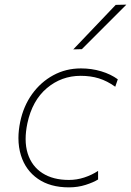

<svg xmlns="http://www.w3.org/2000/svg" viewBox="-20 -799 565 828"><path d="M277 9Q196.5 9 143.5 -27.8Q90.5 -64.5 70.5 -128.5Q59.5 -163.5 59.5 -203.5Q59.5 -236.5 67 -273Q81 -341 118.2 -393Q155.5 -445 209.8 -474.5Q264 -504 329 -504Q375 -504 416.5 -491.5Q458 -479 488 -457L477 -425Q442 -450 406.5 -461Q371 -472 328 -472Q245 -472 182 -418.8Q119 -365.5 98 -267Q90.5 -231 90.5 -199.5Q90.5 -165.5 99.5 -137Q117 -82 162.8 -52.5Q208.5 -23 277 -23Q311 -23 343.2 -33.5Q375.5 -44 403 -62V-25Q383 -12.5 349.5 -1.8Q316 9 277 9ZM296 -586Q343 -635.5 388.5 -683Q433.5 -730 479 -778L525 -779L429 -683L333 -587Z"/></svg>

Font: Heraclito Thin
Style: Italic
Weight: 100
Italic angle: -12°
Designer: Kostas Bartsokas (font) & Cristiano Sobral (main changes)
Foundry: Kostas Bartsokas (font) & Cristiano Sobral (main changes)
Version: Version 1.00;July 8, 2020;FontCreator 13.0.0.2655 64-bit